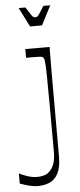

<svg xmlns="http://www.w3.org/2000/svg" viewBox="-84 -717 395 945"><g transform="rotate(-5 114.0 -244.5)"><path d="M-24 126Q-9 134 15.5 142.5Q40 151 65 151Q76 151 87.5 149Q99 147 109 143Q130 132 143.5 106.5Q157 81 157 34Q157 -101 156.5 -187.5Q156 -274 155.5 -323Q155 -372 153.5 -394Q152 -416 150 -423Q148 -430 145 -432Q141 -436 132 -437Q123 -438 99 -438Q91 -438 81.5 -438Q72 -438 61 -438V-481H181Q181 -470 180.5 -440Q180 -410 180 -370Q180 -330 180 -289Q180 -248 180 -215Q180 -182 180 -167Q180 -132 180 -109.5Q180 -87 180 -66Q180 -45 180 -16.5Q180 12 180 60Q180 113 164.5 143Q149 173 123 184.5Q97 196 66 196Q44 196 20.5 190Q-3 184 -24 176ZM94 -590 46 -685H79Q96 -659 103 -648Q110 -637 114.5 -635Q119 -633 124 -633Q130 -633 133.5 -635Q137 -637 144.5 -648Q152 -659 168 -685H202L153 -590Z"/></g></svg>

Font: Ojuju Light
Style: Regular
Weight: 300
Designer: Chisaokwu Joboson, Mirko Velimirovic
Foundry: Udi Foundry
Version: Version 1.000